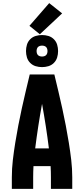

<svg xmlns="http://www.w3.org/2000/svg" viewBox="-20 -1213 540 1233"><path d="M56 0V-74Q56 -130 62.5 -185.5Q69 -241 78 -296.5Q87 -352 97.5 -407Q108 -462 120 -516.5Q132 -571 145 -626Q158 -681 171 -735H329Q342 -681 355 -626Q368 -571 380 -516.5Q392 -462 402.5 -407Q413 -352 422 -296.5Q431 -241 437.5 -185.5Q444 -130 444 -74V0H307V-74Q307 -92 306.5 -110Q306 -128 305 -146H195Q194 -128 193.5 -110Q193 -92 193 -74V0ZM294 -260Q285 -332 274 -403.5Q263 -475 250 -546Q237 -475 226 -403.5Q215 -332 206 -260ZM250 -782Q229 -782 209 -788Q189 -794 174 -809Q159 -824 153 -844Q147 -864 147 -885Q147 -906 153 -926Q159 -946 174 -961Q189 -976 209 -982Q229 -988 250 -988Q271 -988 291 -982Q311 -976 326 -961Q341 -946 347 -926Q353 -906 353 -885Q353 -864 347 -844Q341 -824 326 -809Q311 -794 291 -788Q271 -782 250 -782ZM250 -850Q257 -850 264 -852Q271 -854 276 -859Q281 -864 283 -871Q285 -878 285 -885Q285 -892 283 -899Q281 -906 276 -911Q271 -916 264 -918Q257 -920 250 -920Q243 -920 236 -918Q229 -916 224 -911Q219 -906 217 -899Q215 -892 215 -885Q215 -878 217 -871Q219 -864 224 -859Q229 -854 236 -852Q243 -850 250 -850ZM236 -993 169 -1047 296 -1193 379 -1127Z"/></svg>

Font: Iosevka Term Curly Heavy
Style: Regular
Weight: 900
Designer: Belleve Invis
Foundry: Belleve Invis
Version: Version 32.3.0